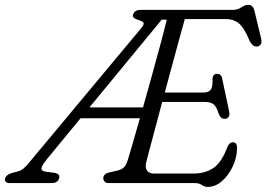

<svg xmlns="http://www.w3.org/2000/svg" viewBox="-72 -740 1077 776"><path d="M716 0H368Q356 0 350.8 -6Q345.5 -12 345.5 -20Q345.5 -36.5 367.5 -42.5L400 -50Q417 -53.5 427.2 -62Q437.5 -70.5 443.5 -90.5Q447 -101 460.8 -148.2Q474.5 -195.5 493.5 -262H253.5L117 -96Q98.5 -73.5 96 -61.5Q93.5 -49.5 110.5 -46.5L151 -41Q172 -36 167 -20Q161.5 0 136.5 0H-31.5Q-56.5 0 -51 -20Q-47.5 -33 -24 -41L-2 -46.5Q13 -50 24.5 -60.2Q36 -70.5 52.5 -91L499 -626.5Q511.5 -642 508 -648Q504.5 -654 489.5 -658.5Q461.5 -666 465.5 -680Q471 -700 496 -700H868Q888.5 -700 903.2 -710.2Q918 -720.5 932 -720.5Q951.5 -720.5 957 -694L983.5 -583.5Q987 -568.5 981.5 -560.5Q976 -552.5 966.5 -552Q946.5 -550.5 934 -581.5Q913.5 -630 892 -646.5Q870.5 -663 843 -663H675Q666.5 -633 653.5 -585.5Q640.5 -538 625 -481Q609.5 -424 594 -366H750Q771 -366 779.8 -377.5Q788.5 -389 787 -423.5Q789.5 -441.5 804.5 -441.5Q815 -441.5 820 -436Q825 -430.5 826 -422.5L854.5 -288Q857 -273.5 851.2 -266.5Q845.5 -259.5 836.5 -259.5Q820 -259.5 812.5 -279Q802.5 -310.5 790.5 -319.2Q778.5 -328 756.5 -328H583.5Q568 -269 554.2 -217.5Q540.5 -166 531 -130.5Q521.5 -95 519 -84.5Q513.5 -63 522.2 -50.8Q531 -38.5 551 -38.5H707.5Q758.5 -38.5 791.8 -62Q825 -85.5 847 -146Q855.5 -165 869 -165Q886 -165 886 -142Q886 -104 869 -67.8Q852 -31.5 825 -8Q798 15.5 768 15.5Q755 15.5 744 7.8Q733 0 716 0ZM581.5 -660.5 289.5 -306H506Q523 -366 540.8 -430.5Q558.5 -495 574.8 -554.8Q591 -614.5 602 -660.5Z"/></svg>

Font: Fraunces 9pt S100 Light
Style: Italic
Weight: 300
Italic angle: -16°
Version: Version 1.000; ttfautohint (v1.8.3)